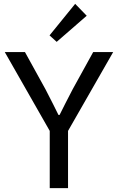

<svg xmlns="http://www.w3.org/2000/svg" viewBox="-20 -979 614 999"><path d="M237.8 -794.9 371.1 -959 431.2 -897 274.9 -761.2ZM284.2 -380.9H290Q296.9 -396 320.6 -441.9Q344.2 -487.8 357.9 -514.2L464.8 -708H568.8L334 -297.9V0H238.8V-297.9L4.9 -708H109.9L216.8 -514.2Q236.8 -476.1 256.8 -436Q276.9 -396 284.2 -380.9Z"/></svg>

Font: Sarala
Style: Regular
Weight: 400
Designer: Andres Torresi
Foundry: Huerta Tipografica
Version: Version 1.004;PS 001.003;hotconv 1.0.70;makeotf.lib2.5.58329